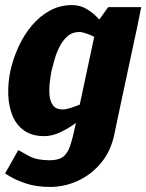

<svg xmlns="http://www.w3.org/2000/svg" viewBox="-21 -528 576 756"><path d="M291 -402Q264 -402 245.5 -386Q227 -370 214.5 -346Q202 -322 194.5 -296Q187 -270 182 -250Q178 -229 175 -203Q172 -177 174 -153Q176 -129 188 -113Q200 -97 226 -97Q238 -97 255.5 -102.5Q273 -108 293 -116L350 -383Q334 -391 318 -396.5Q302 -402 291 -402ZM51 63Q63 70 93.5 86.5Q124 103 174 103Q208 103 226 90.5Q244 78 254.5 48Q265 18 276 -35L278 -44Q248 -22 216 -7Q184 8 153 8Q105 8 74 -14Q43 -36 28 -73Q13 -110 11.5 -156Q10 -202 20 -250Q31 -298 52 -344Q73 -390 104 -427Q135 -464 175 -486Q215 -508 263 -508Q295 -508 322 -491.5Q349 -475 370 -451L405 -500H535L521 -430L444 -70L429 2Q415 68 376.5 114Q338 160 285.5 184Q233 208 177 208H176Q121 208 81.5 194.5Q42 181 20.5 168Q-1 155 -1 155Z"/></svg>

Font: Epunda Sans ExtraBold
Style: Italic
Weight: 800
Italic angle: -12.0243°
Designer: Simon Atzbach
Foundry: typofactur
Version: Version 2.204; ttfautohint (v1.8.4.7-5d5b)